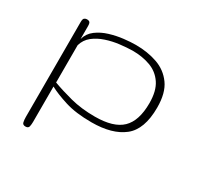

<svg xmlns="http://www.w3.org/2000/svg" viewBox="-123 -528 860 836"><g transform="rotate(30 306.5 -110.0)"><path d="M96.7 164.6Q82.5 164.6 80.1 153.1Q77.6 141.6 77.6 127.4V-350.1Q77.6 -365.7 83.5 -369.9Q89.4 -374 96.2 -374Q104.5 -374 109.4 -369.9Q114.3 -365.7 114.3 -350.1V-285.6Q123 -316.9 148.9 -336.2Q174.8 -355.5 208.5 -365.7Q242.2 -376 276.6 -379.9Q311 -383.8 336.4 -383.8Q395 -383.8 444.1 -366.7Q493.2 -349.6 522.9 -308.3Q552.7 -267.1 552.7 -193.4Q552.7 -84 496.3 -39.6Q439.9 4.9 336.4 4.9Q257.3 4.9 203.1 -12.2Q148.9 -29.3 115.7 -47.4V130.4Q115.7 143.1 113.3 153.8Q110.8 164.6 96.7 164.6ZM336.4 -23.9Q430.2 -23.9 471.9 -64.2Q513.7 -104.5 513.7 -193.4Q513.7 -254.9 489.7 -290.3Q465.8 -325.7 425.8 -340.3Q385.7 -355 336.4 -355Q307.1 -354.5 272.7 -350.3Q238.3 -346.2 206.1 -335.4Q173.8 -324.7 149.7 -305.7Q125.5 -286.6 116.7 -255.9V-68.4Q158.7 -52.7 213.6 -38.3Q268.6 -23.9 336.4 -23.9Z"/></g></svg>

Font: Gruppo
Style: Regular
Weight: 400
Designer: Vernon Adams
Foundry: Vernon Adams
Version: Version 1.001; ttfautohint (v1.8.4.7-5d5b);gftools[0.9.28]